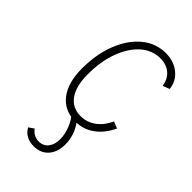

<svg xmlns="http://www.w3.org/2000/svg" viewBox="-230 -600 913 913"><g transform="rotate(45 226.5 -144.0)"><path d="M243 12Q169.5 12 128.2 -41Q87 -94 87 -189Q87 -285.5 116.8 -361Q146.5 -436.5 198.8 -479.8Q251 -523 318 -523Q372 -523 409.2 -492.8Q446.5 -462.5 451 -415L417 -402Q410.5 -442.5 384 -464.8Q357.5 -487 317 -487Q261.5 -487 218.5 -448.5Q175.5 -410 150.8 -342.8Q126 -275.5 126 -189Q126 -109.5 156.5 -66.8Q187 -24 243 -24Q284.5 -24 318.8 -49Q353 -74 373 -119L407 -105Q380 -48 337.8 -18Q295.5 12 243 12ZM187 235Q129 235 104 190L130 172Q141.5 187.5 156 194.8Q170.5 202 187 202Q217 202 234.5 180.2Q252 158.5 252 122Q252 89 237.5 53Q223 17 199 -9H234Q259.5 18 273.2 51.5Q287 85 287 122Q287 173.5 260 204.2Q233 235 187 235Z"/></g></svg>

Font: Overpass Thin
Style: Italic
Weight: 250
Italic angle: -10°
Designer: Delve Withrington, Dave Bailey, Thomas Jockin
Foundry: Delve Fonts LLC
Version: Version 4.000